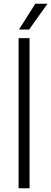

<svg xmlns="http://www.w3.org/2000/svg" viewBox="-20 -1013 276 1033"><path d="M80 0V-808H139V0ZM82 -854 170 -993H235.5L136.5 -854Z"/></svg>

Font: Encode Sans Lt
Style: Regular
Weight: 300
Designer: Multiple Designers
Foundry: Impallari Type
Version: Version 3.002; ttfautohint (v1.8.3) -l 8 -r 50 -G 200 -x 14 